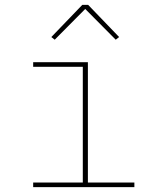

<svg xmlns="http://www.w3.org/2000/svg" viewBox="-20 -773 640 793"><path d="M117 -19H322V-497H117V-516H343V-19H535V0H117ZM344 -753 472 -620 458 -609 332 -736 206 -609 192 -620 320 -753Z"/></svg>

Font: IBM Plex Mono Thin
Style: Regular
Weight: 100
Monospace: yes
Designer: Mike Abbink, Paul van der Laan, Pieter van Rosmalen
Foundry: Bold Monday
Version: Version 2.3